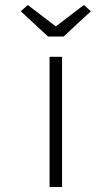

<svg xmlns="http://www.w3.org/2000/svg" viewBox="-20 -747 448 767"><path d="M178 0V-520H228V0ZM172 -601 63 -702 91 -727 218 -630H188L315 -727L343 -702L234 -601Z"/></svg>

Font: Lexend Tera ExtraLight
Style: Regular
Weight: 250
Designer: Bonnie Shaver-Troup, Thomas Jockin
Foundry: Lexend
Version: Version 1.007